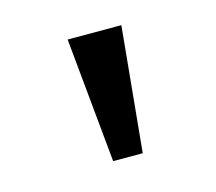

<svg xmlns="http://www.w3.org/2000/svg" viewBox="-52 -791 431 383"><g transform="rotate(-15 163.0 -600.0)"><path d="M225.6 -729 200.7 -471.2H139.6L114.7 -729Z"/></g></svg>

Font: Noto Sans Bengali
Style: Regular
Weight: 400
Designer: Monotype Design team
Foundry: Monotype Imaging Inc.
Version: Version 1.00